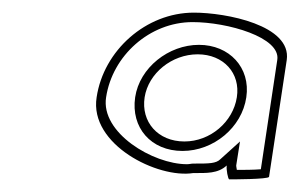

<svg xmlns="http://www.w3.org/2000/svg" viewBox="-20 -788 474 304"><path d="M133 -634C121 -559 230 -505 286 -514C307 -514 325 -513 339 -526C338 -520 341 -504 343 -504C346 -504 405 -504 406 -508L434 -693C442 -748 338 -768 287 -768C211 -768 144 -708 133 -634ZM148 -634C158 -700 217 -753 285 -753C340 -753 425 -729 419 -693L393 -520C381 -519 365 -519 355 -519C354 -524 354 -526 354 -526L360 -564L329 -536C322 -529 311 -529 288 -529H286C283 -529 280 -528 276 -528C222 -528 139 -578 148 -634ZM194 -634C187 -586 219 -549 269 -549C318 -549 363 -586 370 -634C377 -681 343 -717 295 -717C247 -717 201 -681 194 -634ZM209 -634C215 -672 252 -702 293 -702C334 -702 361 -672 355 -634C349 -595 313 -564 272 -564C230 -564 203 -595 209 -634Z"/></svg>

Font: Ampere
Style: OuLnIta
Weight: 400
Version: Version 1